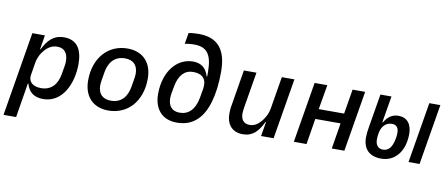

<svg xmlns="http://www.w3.org/2000/svg" viewBox="-78 -1081 3757 1609"><g transform="rotate(10 1800.0 -276.0)"><path d="M7 200H114L162 -93H167C186 -25 231 12 310 12C475 12 552 -163 552 -328C552 -456 502 -528 395 -528C304 -528 257 -474 217 -394H213L233 -516H126ZM277 -75C205 -75 174 -111 174 -154C174 -160 175 -166 176 -173L193 -276C201 -324 223 -362 246 -387C277 -423 312 -441 352 -441C416 -441 444 -398 444 -333C444 -318 443 -302 440 -290L428 -219C413 -135 366 -75 277 -75Z M865 12C1026 12 1145 -112 1145 -308C1145 -440 1070 -528 935 -528C774 -528 655 -404 655 -208C655 -76 730 12 865 12ZM872 -73C804 -73 762 -109 762 -185C762 -197 764 -213 767 -232L778 -298C793 -389 844 -443 928 -443C996 -443 1038 -407 1038 -331C1038 -319 1036 -303 1033 -284L1022 -218C1007 -127 956 -73 872 -73Z M1446 12C1514 12 1573 -6 1625 -58C1693 -126 1740 -263 1740 -471C1740 -662 1662 -752 1501 -752C1466 -752 1434 -749 1415 -744L1399 -650C1418 -654 1443 -658 1478 -658C1585 -658 1632 -603 1632 -451V-413H1627C1608 -480 1566 -516 1494 -516C1363 -516 1252 -396 1252 -197C1252 -73 1320 12 1446 12ZM1456 -74C1396 -74 1358 -109 1358 -182C1358 -197 1360 -210 1364 -234L1374 -287C1391 -379 1438 -430 1510 -430C1589 -430 1619 -390 1619 -337C1619 -316 1616 -295 1612 -278L1603 -226C1584 -123 1531 -74 1456 -74Z M2163 0H2270L2356 -516H2249L2203 -240C2194 -185 2162 -143 2149 -127C2122 -95 2092 -75 2052 -75C1999 -75 1977 -111 1977 -158C1977 -175 1980 -197 1983 -216L2033 -516H1926L1877 -220C1870 -185 1869 -161 1869 -137C1869 -49 1917 12 2009 12C2093 12 2140 -39 2179 -122H2184Z M2442 0H2550L2586 -220H2801L2765 0H2872L2958 -516H2851L2816 -306H2600L2636 -516H2528Z M3187 12C3297 12 3383 -76 3383 -233C3383 -317 3341 -367 3269 -367C3214 -367 3178 -339 3149 -290H3144L3182 -516H3088L3041 -235C3034 -195 3031 -169 3031 -142C3031 -46 3083 12 3187 12ZM3188 -65C3149 -65 3124 -91 3124 -142C3124 -162 3126 -178 3129 -193C3137 -246 3170 -291 3226 -291C3265 -291 3284 -268 3284 -223C3284 -207 3282 -187 3279 -175C3264 -92 3231 -65 3188 -65ZM3418 0H3512L3598 -516H3504Z"/></g></svg>

Font: IBM Mono Medium
Style: Italic
Weight: 500
Italic angle: -9°
Monospace: yes
Designer: Mike Abbink, Paul van der Laan, Pieter van Rosmalen
Foundry: Bold Monday
Version: Version 2.3